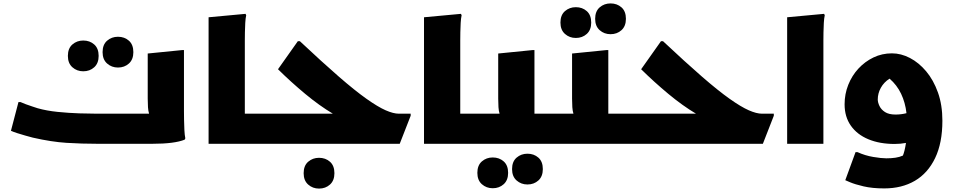

<svg xmlns="http://www.w3.org/2000/svg" viewBox="-20 -841 5584 1123"><path d="M88 -244H100Q111 -239 130.5 -231.5Q150 -224 169.5 -218Q189 -212 200 -208Q253 -193 317.5 -186.5Q382 -180 443.5 -178Q505 -176 548 -176H852Q847 -192 845.5 -214Q844 -236 844 -264V-528L1044 -548H1056V-192Q1056 -172 1056.5 -141Q1057 -110 1058.5 -80Q1060 -50 1064 -32L1060 -24Q1000 0 872 0H548Q458 0 369.5 -5.5Q281 -11 172 -36Q153 -41 128 -48Q103 -55 80 -62.5Q57 -70 44 -76ZM670 -446Q633 -446 606.5 -469.5Q580 -493 580 -536Q580 -580 606.5 -603Q633 -626 670 -626Q708 -626 734 -603Q760 -580 760 -536Q760 -493 734 -469.5Q708 -446 670 -446ZM467 -424Q430 -424 403.5 -447.5Q377 -471 377 -514Q377 -558 403.5 -581Q430 -604 467 -604Q505 -604 531 -581Q557 -558 557 -514Q557 -471 531 -447.5Q505 -424 467 -424Z M1200 -740 1416 -760 1420 -752Q1416 -734 1414.5 -707Q1413 -680 1412.5 -652Q1412 -624 1412 -604V-176H1534V-20L1514 0H1200Z M1514 0V-156L1534 -176H1927Q1848 -223 1765 -292Q1682 -361 1606 -436L1722 -600H1734Q1866 -476 1961 -393.5Q2056 -311 2123 -263.5Q2190 -216 2235.5 -196Q2281 -176 2313 -176H2382V-164L2318 0ZM1756 172Q1756 128 1782.5 105Q1809 82 1846 82Q1884 82 1910 105Q1936 128 1936 172Q1936 215 1910 238.5Q1884 262 1846 262Q1809 262 1782.5 238.5Q1756 215 1756 172Z M2460 -740 2676 -760 2680 -752Q2676 -734 2674.5 -707Q2673 -680 2672.5 -652Q2672 -624 2672 -604V-176H2794V-20L2774 0H2460Z M2794 -176H2902Q2897 -192 2895.5 -214Q2894 -236 2894 -264V-528L3094 -548H3106V-176H3226V-20L3206 0H2774V-156ZM2975 148Q2975 104 3001.5 81Q3028 58 3065 58Q3103 58 3129 81Q3155 104 3155 148Q3155 191 3129 214.5Q3103 238 3065 238Q3028 238 3001.5 214.5Q2975 191 2975 148ZM2772 170Q2772 126 2798.5 103Q2825 80 2862 80Q2900 80 2926 103Q2952 126 2952 170Q2952 213 2926 236.5Q2900 260 2862 260Q2825 260 2798.5 236.5Q2772 213 2772 170Z M3226 -176H3334Q3329 -192 3327.5 -214Q3326 -236 3326 -264V-528L3526 -548H3538V-176H3658V-20L3638 0H3206V-156ZM3551 -641Q3514 -641 3487.5 -664.5Q3461 -688 3461 -731Q3461 -775 3487.5 -798Q3514 -821 3551 -821Q3589 -821 3615 -798Q3641 -775 3641 -731Q3641 -688 3615 -664.5Q3589 -641 3551 -641ZM3348 -619Q3311 -619 3284.5 -642.5Q3258 -666 3258 -709Q3258 -753 3284.5 -776Q3311 -799 3348 -799Q3386 -799 3412 -776Q3438 -753 3438 -709Q3438 -666 3412 -642.5Q3386 -619 3348 -619Z M3638 0V-156L3658 -176H4051Q3972 -223 3889 -292Q3806 -361 3730 -436L3846 -600H3858Q3990 -476 4085 -393.5Q4180 -311 4247 -263.5Q4314 -216 4359.5 -196Q4405 -176 4437 -176H4506V-164L4442 0Z M4584 -740 4800 -760 4804 -752Q4800 -734 4798.5 -707Q4797 -680 4796.5 -652Q4796 -624 4796 -604V0H4584Z M5152 261Q5082 261 5031 249Q4980 237 4952 225Q4924 213 4924 213L4984 49H4996Q5040 69 5087.5 77Q5135 85 5164 85Q5193 85 5217 81.5Q5241 78 5261 69Q5266 57 5270.5 39Q5275 21 5279 -5Q5247 1 5212 1Q5125 1 5059 -26.5Q4993 -54 4956.5 -106Q4920 -158 4920 -231Q4920 -291 4941.5 -345Q4963 -399 5001 -440Q5039 -481 5089 -505Q5139 -529 5197 -529Q5250 -529 5302 -502Q5354 -475 5397 -424Q5440 -373 5466 -300Q5492 -227 5492 -135Q5492 -5 5449.5 83.5Q5407 172 5331 216.5Q5255 261 5152 261ZM5114 -259Q5114 -242 5124 -221Q5134 -200 5156.5 -185.5Q5179 -171 5218 -171Q5251 -171 5282 -179Q5275 -241 5250.5 -292.5Q5226 -344 5183 -381Q5150 -360 5132 -327.5Q5114 -295 5114 -259Z"/></svg>

Font: Kufam Black
Style: Regular
Weight: 900
Designer: Wael Morcos, Artur Schmal
Foundry: Original Type
Version: Version 1.301; ttfautohint (v1.8.3)